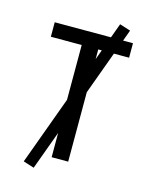

<svg xmlns="http://www.w3.org/2000/svg" viewBox="-131 -906 862 1076"><g transform="rotate(15 300.0 -368.0)"><path d="M252 0V-651H73V-735H527V-651H348V0ZM170 83 107 63 430 -819 493 -799Z"/></g></svg>

Font: Iosevka SS04 Medium Extended
Style: Regular
Weight: 500
Width: 7
Monospace: yes
Designer: Belleve Invis
Foundry: Belleve Invis
Version: Version 19.0.0; ttfautohint (v1.8.4)